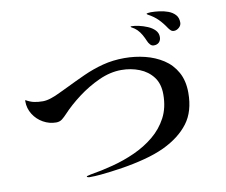

<svg xmlns="http://www.w3.org/2000/svg" viewBox="-84 -904 1168 994"><g transform="rotate(-10 500.0 -407.0)"><path d="M888 -356Q888 -258 841.5 -196.5Q795 -135 709 -94Q662 -72 602.5 -56.5Q543 -41 482 -31.5Q421 -22 369 -17Q338 -14 307 -14Q305 -14 300 -15.5Q295 -17 295 -20Q295 -22 305.5 -24Q316 -26 318 -27Q374 -36 435.5 -52Q497 -68 554.5 -94Q612 -120 658 -158Q704 -196 731.5 -248Q759 -300 759 -370Q759 -426 732 -461.5Q705 -497 661 -514.5Q617 -532 566 -532Q508 -532 448.5 -505Q389 -478 336 -438Q283 -398 245 -357Q233 -344 220 -333.5Q207 -323 188 -323Q152 -323 120 -341Q88 -359 68.5 -390Q49 -421 49 -458Q49 -460 49.5 -462Q50 -464 50 -465Q72 -452 93 -447.5Q114 -443 139 -443Q159 -443 183 -451Q207 -459 230 -470.5Q253 -482 271 -490Q324 -516 374.5 -539Q425 -562 478.5 -576Q532 -590 592 -590Q648 -590 700.5 -577Q753 -564 795.5 -536.5Q838 -509 863 -464Q888 -419 888 -356ZM793 -666Q793 -649 783 -638.5Q773 -628 755 -628Q744 -628 736 -637Q728 -646 724 -656Q717 -673 707.5 -690Q698 -707 685 -720Q673 -732 657 -740Q656 -741 654.5 -742Q653 -743 653 -744Q653 -746 657 -746Q674 -746 696.5 -741Q719 -736 741.5 -726.5Q764 -717 778.5 -702Q793 -687 793 -666ZM910 -721Q910 -706 897.5 -695Q885 -684 871 -684Q861 -684 854.5 -690Q848 -696 843 -703Q824 -732 803 -753Q782 -774 752 -790Q751 -791 748.5 -792.5Q746 -794 746 -795Q746 -798 756.5 -799Q767 -800 769 -800Q789 -800 813 -797Q837 -794 859 -786Q881 -778 895.5 -762.5Q910 -747 910 -721Z"/></g></svg>

Font: Kaisei Tokumin Medium
Style: Regular
Weight: 500
Designer: Font-Kai, 金井和夫
Foundry: KAZUO KANAI
Version: Version 5.003